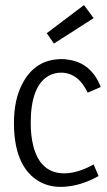

<svg xmlns="http://www.w3.org/2000/svg" viewBox="-20 -731 422 760"><path d="M370.1 -34.2 350.6 -80.1Q287.1 -44.9 234.4 -44.9Q138.7 -44.9 111.3 -155.3Q101.6 -194.3 101.6 -244.1Q101.6 -391.6 173.8 -431.6Q196.3 -443.4 222.7 -443.4Q290 -442.4 327.1 -364.3L378.9 -386.7Q340.8 -483.4 248 -495.1Q236.3 -497.1 224.6 -497.1Q119.1 -497.1 68.4 -399.4Q35.2 -335.9 35.2 -245.1Q35.2 -78.1 127 -17.6Q168 8.8 220.7 8.8Q295.9 7.8 370.1 -34.2ZM350.6 -659.2 312.5 -710.9 165 -599.6 193.4 -558.6Z"/></svg>

Font: Yaldevi Colombo
Style: Regular
Weight: 400
Designer: Sol Matas, Denzil Rajitha, Kosala Senevirathne and Pathum Egodawatta
Foundry: Mooniak
Version: Version 1.020 ; ttfautohint (v1.6)